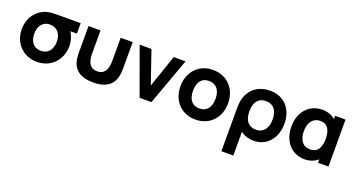

<svg xmlns="http://www.w3.org/2000/svg" viewBox="-49 -1195 3831 2075"><g transform="rotate(20 1866.5 -157.5)"><path d="M313 15C475 15 587 -107 587 -263C587 -322 569 -377 542.5 -420H617V-540H393C325 -540 276 -540 239 -531C118 -500 40 -395 40 -263C40 -108 150 15 313 15ZM313 -112C228 -112 184 -174 184 -263C184 -344 224 -413 313 -413C399 -413 443 -347 443 -263C443 -178 400 -112 313 -112Z M707 -247C707 -158 710 16 961 16C1212 16 1215 -158 1215 -247V-540H1077V-285C1077 -236 1077 -112 961 -112C845 -112 845 -236 845 -285V-540H707Z M1627 0 1823 -540H1687L1559 -166L1431 -540H1295L1491 0Z M2136 15C2298 15 2410 -102 2410 -270C2410 -437 2299 -555 2136 -555C1976 -555 1863 -439 1863 -270C1863 -103 1973 15 2136 15ZM2136 -112C2051 -112 2007 -173 2007 -270C2007 -364 2047 -428 2136 -428C2222 -428 2266 -366 2266 -270C2266 -177 2223 -112 2136 -112Z M2656 240V-34C2692 -4 2746 15 2806 15C2959 15 3058 -107 3058 -272C3058 -435 2961 -555 2791 -555C2646 -555 2550 -468 2526 -340C2519 -303 2519 -266 2519 -230V240ZM2788 -106C2700 -106 2655 -169 2655 -270C2655 -368 2696 -434 2788 -434C2877 -434 2922 -371 2922 -271C2922 -173 2878 -106 2788 -106Z M3390 15C3451 15 3504 -5 3543 -39V0H3663V-540H3543V-502C3505 -536 3454.5 -555 3394 -555C3239 -555 3138 -435 3138 -270C3138 -108 3237 15 3390 15ZM3412 -106C3320 -106 3282 -180 3282 -269C3282 -372 3332 -434 3414 -434C3499 -434 3533 -368 3533 -270C3533 -172 3499 -106 3412 -106Z"/></g></svg>

Font: Manrope ExtraBold
Style: Regular
Weight: 800
Designer: Mikhail Sharanda
Foundry: Mikhail Sharanda
Version: Version 4.505